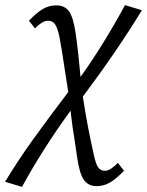

<svg xmlns="http://www.w3.org/2000/svg" viewBox="-78 -442 575 751"><path d="M383 195 407 226Q377 257 353 271.5Q329 286 299 286Q268 286 250.5 262Q233 238 224 175L217 127Q204 49 198 -9Q90 139 8 289L-58 269Q-10 189 49.5 106Q109 23 189 -82L177 -159Q164 -248 155 -295Q147 -334 137 -347.5Q127 -361 110 -361Q98 -361 84.5 -352.5Q71 -344 59 -331L35 -361Q65 -392 89 -406.5Q113 -421 143 -421Q175 -421 192 -397.5Q209 -374 218 -311Q229 -234 237 -141Q327 -267 411 -422L477 -402Q378 -240 246 -64Q263 48 288 159Q296 198 305.5 212Q315 226 332 226Q344 226 357.5 217Q371 208 383 195Z"/></svg>

Font: Ysabeau Medium
Style: Italic
Weight: 500
Italic angle: -12°
Designer: Christian Thalmann (Catharsis Fonts)
Version: Version 0.003